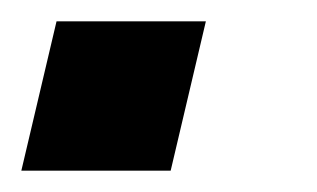

<svg xmlns="http://www.w3.org/2000/svg" viewBox="-22 -160 297 180"><path d="M-2 0 31 -140H171L138 0Z"/></svg>

Font: Instrument Sans SemiCondensed SemiBold Italic
Style: Regular
Weight: 600
Width: 4
Italic angle: -13°
Designer: Rodrigo Fuenzalida
Foundry: fragTYPE
Version: Version 1.000; ttfautohint (v1.8.4.7-5d5b);gftools[0.9.28]